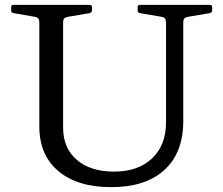

<svg xmlns="http://www.w3.org/2000/svg" viewBox="-20 -762 917 791"><path d="M735 -263Q735 -133 657.5 -62Q580 9 438 9Q299 9 220.5 -57Q142 -123 142 -241V-742H240V-236Q240 -152 296.5 -103.5Q353 -55 450 -55Q549 -55 606.5 -109.5Q664 -164 664 -258V-742H735ZM26 -732Q26 -742 35 -742H349Q359 -742 359 -733V-720Q359 -711 350 -708L261 -693Q249 -691 244.5 -686Q240 -681 240 -669V-527H142V-668Q142 -680 138 -685.5Q134 -691 122 -693L36 -708Q26 -709 26 -719ZM547 -732Q547 -742 556 -742H844Q854 -742 854 -733V-720Q854 -711 845 -708L756 -693Q744 -691 739.5 -686Q735 -681 735 -669V-527H664V-668Q664 -680 660 -685.5Q656 -691 644 -693L557 -708Q547 -709 547 -719Z"/></svg>

Font: Hahmlet
Style: Regular
Weight: 400
Designer: Minjoo Ham & Mark Frömberg
Foundry: hypertype
Version: Version 1.002